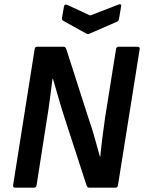

<svg xmlns="http://www.w3.org/2000/svg" viewBox="-20 -872 669 892"><path d="M51 0Q39 0 41 -12L141 -644Q143 -655 152 -655H276Q284 -655 288 -644L391 -323Q407 -278 419.5 -232.5Q432 -187 444 -145H446Q450 -189 456 -235Q462 -281 468 -324L519 -644Q521 -655 531 -655H618Q631 -655 629 -644L528 -11Q526 0 517 0H395Q385 0 382 -11L286 -306Q268 -360 253.5 -411.5Q239 -463 226 -506H224Q218 -459 211.5 -409.5Q205 -360 197 -312L150 -12Q148 0 138 0ZM531 -851Q537 -853 540.5 -851.5Q544 -850 543 -844L533 -785Q531 -774 523 -771L397 -716Q389 -712 381 -716L276 -774Q266 -779 268 -789L277 -841Q279 -854 291 -850L399 -800Z"/></svg>

Font: Sofia Sans Semi Condensed
Style: Bold Italic
Weight: 700
Italic angle: -9°
Version: Version 4.100